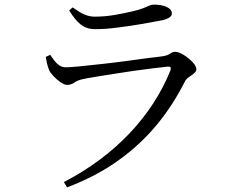

<svg xmlns="http://www.w3.org/2000/svg" viewBox="-20 -764 1040 830"><path d="M192 -462C185 -479 181 -498 178 -518L197 -527C218 -496 235 -473 264 -473C288 -473 346 -479 417 -487C452 -491 488 -495 524 -500C559 -505 591 -509 620 -513C649 -516 670 -519 684 -521C698 -523 708 -527 715 -532C722 -537 729 -540 738 -540C758 -540 791 -518 813 -495C824 -483 829 -473 829 -464C829 -452 813 -442 797 -431C788 -425 782 -418 778 -409C711 -278 622 -164 495 -73C432 -27 357 13 270 46L256 23C479 -92 638 -264 717 -460C720 -471 718 -476 709 -476C708 -476 708 -476 708 -476C707 -476 706 -476 705 -476C673 -473 619 -466 560 -458C501 -449 441 -440 393 -432C345 -424 319 -420 301 -407C292 -400 281 -397 270 -397C254 -397 230 -415 211 -435C202 -445 195 -454 192 -462ZM723 -706C723 -699 720 -694 713 -689C706 -684 695 -679 679 -676C630 -667 559 -653 489 -645C454 -640 421 -638 391 -638C340 -638 312 -666 279 -719L294 -732C333 -704 358 -692 390 -692C453 -692 502 -704 553 -715C593 -724 612 -734 626 -740C633 -743 639 -744 646 -744C689 -744 723 -730 723 -706Z"/></svg>

Font: CJK Symbols
Style: Regular
Weight: 400
Designer: Ryoko NISHIZUKA 西塚涼子 (kana & ideographs); Frank Grießhammer (serif-style Latin); Paul D. Hunt (sans serif–style Latin); 
Foundry: Unicode
Version: Version 2.000;hotconv 1.1.0;makeotfexe 2.6.0